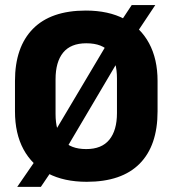

<svg xmlns="http://www.w3.org/2000/svg" viewBox="-20 -695 675 751"><path d="M319.2 16.1Q230.5 16.1 167.8 -16.6Q105.2 -49.3 71.9 -110.9Q38.6 -172.5 38.6 -259.3V-378.5Q38.6 -510.8 108.9 -582.3Q179.2 -653.7 315.7 -653.7Q404.4 -653.7 467 -620.7Q529.7 -587.6 563 -525.9Q596.3 -464.2 596.3 -378.5V-259.3Q596.3 -125.4 526.2 -54.7Q456 16.1 319.2 16.1ZM139.8 35.9H47.4L142 -101.5L174.9 -147L416.4 -553.2L441.4 -593.9L495.2 -675.2H587.4L496.9 -539.3L464.9 -495.5L223.1 -86.2L201.7 -55.5ZM317.4 -111.9Q377.8 -111.9 407.6 -148.5Q437.5 -185 437.5 -252.8V-388.4Q437.5 -454 409.6 -489.8Q381.6 -525.7 317.4 -525.7Q256.8 -525.7 227 -489.3Q197.3 -452.9 197.3 -384.9V-249.3Q197.3 -181.5 226.4 -146.7Q255.5 -111.9 317.4 -111.9Z"/></svg>

Font: Anek Kannada Medium
Style: Regular
Weight: 500
Designer: Vaishnavi Murthy, Maithili Shingre (Kannada) & Yesha Goshar (Latin)
Foundry: Ek Type
Version: Version 1.003